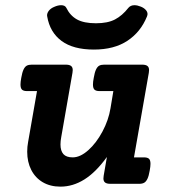

<svg xmlns="http://www.w3.org/2000/svg" viewBox="-20 -696 640 727"><path d="M538.6 -642.6Q538.6 -639.6 536.6 -633.8Q512.7 -574.7 462.4 -541.5Q412.1 -508.3 335.4 -508.3Q257.3 -508.3 213.1 -541Q168.9 -573.7 158.7 -633.8Q158.2 -635.3 158.2 -637.7Q158.2 -647 165.3 -655.8Q172.4 -664.6 185.1 -669.9Q199.2 -676.3 211.4 -676.3Q226.1 -676.3 231 -666.5Q245.6 -636.7 271.7 -622.3Q297.9 -607.9 343.3 -607.9Q387.7 -607.9 415.3 -622.3Q442.9 -636.7 466.3 -666.5Q474.6 -676.3 489.3 -676.3Q500 -676.3 513.2 -670.9Q524.4 -666.5 531.5 -658.9Q538.6 -651.4 538.6 -642.6ZM544.4 -430.7Q544.4 -428.2 543.5 -420.4L487.3 -100.1H524.9Q538.1 -100.1 543.9 -95Q549.8 -89.8 549.8 -75.7Q549.8 -65.9 546.9 -50.3Q543.5 -29.8 538.3 -19Q533.2 -8.3 526.1 -4.2Q519 0 507.3 0H397.9Q384.3 0 377.9 -4.9Q371.6 -9.8 371.6 -20.5Q371.6 -22.9 372.6 -30.8L384.8 -101.6Q342.8 -43.5 299.3 -16.4Q255.9 10.7 209 10.7Q170.4 10.7 142.1 -5.9Q113.8 -22.5 98.4 -52.5Q83 -82.5 83 -121.6Q83 -140.6 86.4 -158.2L120.1 -351.1H82.5Q69.3 -351.1 63.5 -356.4Q57.6 -361.8 57.6 -376Q57.6 -386.2 60.5 -401.4Q64 -421.9 69.1 -432.6Q74.2 -443.4 81.3 -447.3Q88.4 -451.2 100.1 -451.2H229Q242.7 -451.2 249 -446.3Q255.4 -441.4 255.4 -430.7Q255.4 -428.2 254.4 -420.4L211.9 -177.2Q209 -162.1 209 -148.9Q209 -125 220 -112.5Q231 -100.1 255.4 -100.1Q283.7 -100.1 314.2 -127.2Q344.7 -154.3 367.9 -197.8Q391.1 -241.2 398.4 -286.1L409.2 -351.1H356.9Q343.8 -351.1 337.9 -356.4Q332 -361.8 332 -376Q332 -386.2 335 -401.4Q338.4 -421.9 343.5 -432.6Q348.6 -443.4 355.7 -447.3Q362.8 -451.2 374.5 -451.2H518.1Q531.7 -451.2 538.1 -446.3Q544.4 -441.4 544.4 -430.7Z"/></svg>

Font: Courier Prime
Style: Bold Italic
Weight: 700
Italic angle: -10°
Designer: Alan Dague-Greene
Foundry: Quote-Unquote Apps
Version: Version 3.018